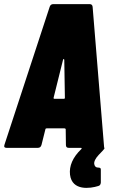

<svg xmlns="http://www.w3.org/2000/svg" viewBox="-37 -720 572 935"><path d="M422 79C420 67 428 51 444 34C459 19 471 6 472 2C472 0 470 -1 470 -3L414 -687C413 -696 408 -700 399 -700H223C214 -700 208 -696 205 -687L-15 -16C-19 -5 -15 0 -5 0H147C156 0 162 -4 165 -14L184 -90C184 -93 187 -95 190 -95H277C280 -95 283 -93 283 -90L284 -14C284 -4 289 0 298 0H357C361 0 362 3 359 6C317 46 299 89 304 131C314 211 403 198 441 186C450 184 453 178 454 169V107C455 98 449 96 440 96C431 96 424 91 422 79ZM224 -244 270 -429C270 -433 275 -434 276 -429L279 -244C279 -241 278 -239 275 -239H227C224 -239 224 -241 224 -244Z"/></svg>

Font: Barlow Condensed Black
Style: Italic
Weight: 900
Width: 3
Italic angle: -7°
Designer: Jeremy Tribby
Foundry: Tribby Type
Version: Version 1.422;hotconv 1.0.109;makeotfexe 2.5.65596